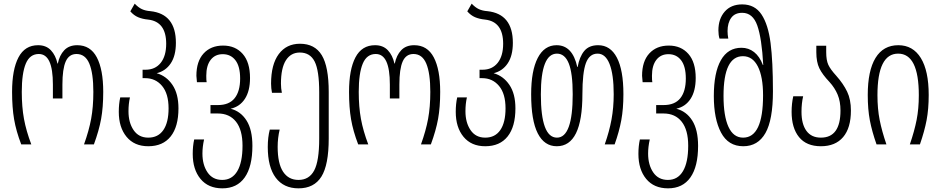

<svg xmlns="http://www.w3.org/2000/svg" viewBox="-20 -789 5140 1049"><path d="M46 -287Q46 -409 81 -475.5Q116 -542 188 -542Q232 -542 258 -514.5Q284 -487 294 -442H296Q305 -487 331 -514.5Q357 -542 402 -542Q474 -542 509 -475.5Q544 -409 544 -287Q544 -203 532.5 -139.5Q521 -76 493 0H439Q466 -75 478 -140Q490 -205 490 -287Q490 -389 468 -441.5Q446 -494 398 -494Q357 -494 339 -453Q321 -412 321 -327V-251H269V-327Q269 -411 250 -452.5Q231 -494 192 -494Q143 -494 121 -441.5Q99 -389 99 -287Q99 -205 111 -139.5Q123 -74 151 0H96Q68 -73 57 -137.5Q46 -202 46 -287Z M629 -178Q629 -222 637 -257H690Q682 -222 682 -181Q682 -119 710 -78Q738 -37 790 -37Q844 -37 872.5 -78.5Q901 -120 901 -197Q901 -277 865.5 -319.5Q830 -362 773 -362H759V-408H775Q828 -408 858 -445.5Q888 -483 888 -550Q888 -671 789 -682Q758 -685 734.5 -695Q711 -705 692 -727L716 -769Q736 -748 755.5 -739Q775 -730 802 -728Q941 -713 941 -555Q941 -485 913 -443Q885 -401 836 -389Q889 -374 922 -325.5Q955 -277 955 -197Q955 -97 912.5 -43.5Q870 10 790 10Q714 10 671.5 -41.5Q629 -93 629 -178Z M1033 52Q1033 8 1041 -27H1095Q1086 13 1086 50Q1086 112 1114 153Q1142 194 1194 194Q1248 194 1276.5 146Q1305 98 1305 7Q1305 -79 1269.5 -124Q1234 -169 1170 -169H1130V-215H1171Q1232 -215 1262 -252.5Q1292 -290 1292 -360Q1292 -426 1266.5 -459.5Q1241 -493 1197 -493Q1155 -493 1131 -462Q1107 -431 1107 -375Q1107 -350 1109 -340H1056Q1053 -367 1053 -375Q1053 -454 1092.5 -497Q1132 -540 1199 -540Q1266 -540 1306 -494.5Q1346 -449 1346 -363Q1346 -292 1318 -249Q1290 -206 1240 -195Q1295 -181 1327 -130.5Q1359 -80 1359 8Q1359 121 1317 180.5Q1275 240 1195 240Q1118 240 1075.5 188.5Q1033 137 1033 52Z M1443 14Q1443 -39 1454 -81H1508Q1497 -35 1497 13Q1497 104 1526.5 149Q1556 194 1611 194Q1669 194 1696.5 142.5Q1724 91 1724 -32V-285Q1724 -404 1699 -453Q1674 -502 1618 -502Q1569 -502 1542 -459.5Q1515 -417 1515 -332Q1515 -307 1520 -282H1466Q1461 -307 1461 -332Q1461 -437 1503 -493.5Q1545 -550 1619 -550Q1700 -550 1738 -487.5Q1776 -425 1776 -287V-32Q1776 112 1736 176Q1696 240 1611 240Q1530 240 1486.5 182Q1443 124 1443 14Z M1887 -287Q1887 -409 1922 -475.5Q1957 -542 2029 -542Q2073 -542 2099 -514.5Q2125 -487 2135 -442H2137Q2146 -487 2172 -514.5Q2198 -542 2243 -542Q2315 -542 2350 -475.5Q2385 -409 2385 -287Q2385 -203 2373.5 -139.5Q2362 -76 2334 0H2280Q2307 -75 2319 -140Q2331 -205 2331 -287Q2331 -389 2309 -441.5Q2287 -494 2239 -494Q2198 -494 2180 -453Q2162 -412 2162 -327V-251H2110V-327Q2110 -411 2091 -452.5Q2072 -494 2033 -494Q1984 -494 1962 -441.5Q1940 -389 1940 -287Q1940 -205 1952 -139.5Q1964 -74 1992 0H1937Q1909 -73 1898 -137.5Q1887 -202 1887 -287Z M2470 -178Q2470 -222 2478 -257H2531Q2523 -222 2523 -181Q2523 -119 2551 -78Q2579 -37 2631 -37Q2685 -37 2713.5 -78.5Q2742 -120 2742 -197Q2742 -277 2706.5 -319.5Q2671 -362 2614 -362H2600V-408H2616Q2669 -408 2699 -445.5Q2729 -483 2729 -550Q2729 -671 2630 -682Q2599 -685 2575.5 -695Q2552 -705 2533 -727L2557 -769Q2577 -748 2596.5 -739Q2616 -730 2643 -728Q2782 -713 2782 -555Q2782 -485 2754 -443Q2726 -401 2677 -389Q2730 -374 2763 -325.5Q2796 -277 2796 -197Q2796 -97 2753.5 -43.5Q2711 10 2631 10Q2555 10 2512.5 -41.5Q2470 -93 2470 -178Z M2882 -274Q2882 -403 2918 -472.5Q2954 -542 3021 -542Q3108 -542 3134 -423H3136Q3146 -479 3172 -510.5Q3198 -542 3248 -542Q3315 -542 3350.5 -474Q3386 -406 3386 -275Q3386 -195 3374.5 -132.5Q3363 -70 3338 0H3284Q3309 -71 3321 -136Q3333 -201 3333 -274Q3333 -382 3310.5 -439Q3288 -496 3245 -496Q3200 -496 3181 -444Q3162 -392 3162 -274Q3162 10 3022 10Q2954 10 2918 -60.5Q2882 -131 2882 -274ZM3109 -274Q3109 -389 3087.5 -442.5Q3066 -496 3023 -496Q2935 -496 2935 -273Q2935 -37 3023 -37Q3109 -37 3109 -274Z M3468 52Q3468 8 3476 -27H3530Q3521 13 3521 50Q3521 112 3549 153Q3577 194 3629 194Q3683 194 3711.5 146Q3740 98 3740 7Q3740 -79 3704.5 -124Q3669 -169 3605 -169H3565V-215H3606Q3667 -215 3697 -252.5Q3727 -290 3727 -360Q3727 -426 3701.5 -459.5Q3676 -493 3632 -493Q3590 -493 3566 -462Q3542 -431 3542 -375Q3542 -350 3544 -340H3491Q3488 -367 3488 -375Q3488 -454 3527.5 -497Q3567 -540 3634 -540Q3701 -540 3741 -494.5Q3781 -449 3781 -363Q3781 -292 3753 -249Q3725 -206 3675 -195Q3730 -181 3762 -130.5Q3794 -80 3794 8Q3794 121 3752 180.5Q3710 240 3630 240Q3553 240 3510.5 188.5Q3468 137 3468 52Z M3880 -264Q3880 -392 3918.5 -460Q3957 -528 4031 -528Q4070 -528 4100 -504.5Q4130 -481 4148 -434H4150Q4142 -580 4117.5 -649.5Q4093 -719 4035 -719Q3995 -719 3975 -691.5Q3955 -664 3955 -619Q3955 -600 3959 -578H3911Q3905 -598 3905 -623Q3905 -686 3939.5 -725.5Q3974 -765 4035 -765Q4104 -765 4140.5 -710Q4177 -655 4190 -554Q4203 -453 4203 -290Q4203 -134 4162 -62Q4121 10 4041 10Q3959 10 3919.5 -64.5Q3880 -139 3880 -264ZM4149 -268Q4149 -370 4120.5 -426Q4092 -482 4039 -482Q3933 -482 3933 -265Q3933 -155 3960 -96Q3987 -37 4040 -37Q4149 -37 4149 -268Z M4305 -178Q4305 -223 4314 -263H4368Q4359 -224 4359 -178Q4359 -111 4386 -74Q4413 -37 4465 -37Q4572 -37 4572 -185Q4572 -235 4556.5 -272Q4541 -309 4512 -341Q4473 -382 4456.5 -416Q4440 -450 4440 -504V-539H4494V-504Q4494 -460 4505.5 -435Q4517 -410 4549 -375Q4588 -331 4608.5 -288Q4629 -245 4629 -185Q4629 -90 4586.5 -40Q4544 10 4465 10Q4386 10 4345.5 -40Q4305 -90 4305 -178Z M4721 -270Q4721 -403 4763.5 -472.5Q4806 -542 4888 -542Q4968 -542 5011 -472Q5054 -402 5054 -270Q5054 -193 5042.5 -132.5Q5031 -72 5006 0H4951Q4976 -73 4988 -134Q5000 -195 5000 -269Q5000 -496 4887 -496Q4774 -496 4774 -269Q4774 -195 4786 -134Q4798 -73 4823 0H4769Q4744 -71 4732.5 -131.5Q4721 -192 4721 -270Z"/></svg>

Font: Noto Sans Georgian Light Cond
Style: Regular
Weight: 300
Width: 3
Designer: Monotype Design team
Foundry: Monotype Imaging Inc.
Version: Version 1.000